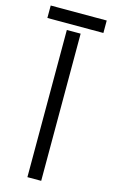

<svg xmlns="http://www.w3.org/2000/svg" viewBox="-123 -847 527 894"><g transform="rotate(15 140.0 -400.0)"><path d="M5 -740V-800H275V-740ZM107 0V-709.5H173.5V0Z"/></g></svg>

Font: Big Shoulders Stencil Display
Style: Regular
Weight: 400
Designer: Patric King
Foundry: XO Type Co
Version: Version 1.000